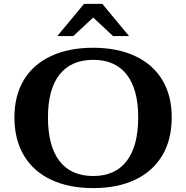

<svg xmlns="http://www.w3.org/2000/svg" viewBox="-20 -955 955 985"><path d="M54 -353Q54 -465 102.5 -545Q151 -625 242 -667.5Q333 -710 458 -710Q582 -710 673 -667.5Q764 -625 812.5 -545Q861 -465 861 -353Q861 -239 812.5 -157.5Q764 -76 673.5 -33Q583 10 458 10Q333 10 242 -33Q151 -76 102.5 -157.5Q54 -239 54 -353ZM689 -353Q689 -497 630 -572.5Q571 -648 458 -648Q345 -648 285.5 -572.5Q226 -497 226 -353Q226 -206 285 -129Q344 -52 458 -52Q571 -52 630 -129Q689 -206 689 -353ZM411 -935H505L642 -770H560L458 -865L356 -770H274Z"/></svg>

Font: Fahkwang
Style: Bold
Weight: 700
Designer: Suppakit Chalermlarp | Katatrad Co.,Ltd.
Foundry: Cadson Demak Co.,Ltd.
Version: Version 1.000; ttfautohint (v1.6)